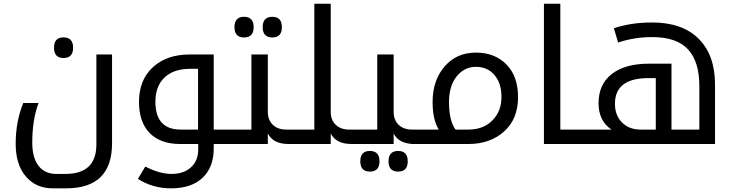

<svg xmlns="http://www.w3.org/2000/svg" viewBox="-20 -780 3978 1040"><path d="M266.1 240.2H337.9C503.9 240.2 586.9 158.9 586.9 -3.9V-484.9H502V2.9C502 109 446 162.1 334 162.1H285.2C243.2 162.1 210.9 147.4 188.5 117.9C166 88.5 154.8 46.9 154.8 -6.8C154.8 -90.8 166.2 -162.6 189 -222.2H106C78.6 -155.1 64.9 -81.4 64.9 -1C64.9 73.9 83.3 132.8 119.9 175.8C156.5 218.8 205.2 240.2 266.1 240.2ZM324.2 -577.6C289.7 -577.6 272.5 -558.9 272.5 -521.5C272.5 -484.4 289.7 -465.8 324.2 -465.8C358.7 -465.8 376 -484.4 376 -521.5C376 -558.9 358.7 -577.6 324.2 -577.6Z M1137.7 -78.1V-484.9H1006.8C924.5 -484.9 858.2 -461.9 808.1 -416C758 -370.1 732.9 -307.5 732.9 -228C732.9 -154.5 752.4 -98.1 791.3 -58.8C830.2 -19.6 885.1 0 956.1 0H1053.7V28.8C1053.7 69.8 1040.7 102.3 1014.6 126.2C988.6 150.1 953.3 162.1 908.7 162.1C866 162.1 818.8 148.8 767.1 122.1L727.1 189C780.1 223.1 840 240.2 906.7 240.2C980 240.2 1036.8 221.2 1077.1 183.1C1117.5 145 1137.7 92 1137.7 23.9V0H1225.1V-78.1ZM1009.8 -407.2H1052.7V-78.1H959C867.5 -78.1 821.8 -128.4 821.8 -229C821.8 -284.7 838.1 -328.3 870.8 -359.9C903.6 -391.4 949.9 -407.2 1009.8 -407.2Z M1205.1 -78.1V0H1430.7V-57.1C1449.9 -19 1487.3 0 1543 0H1565.9V-78.1H1529.8C1499.8 -78.1 1475.8 -86.8 1457.8 -104C1439.7 -121.3 1430.7 -144.5 1430.7 -173.8V-484.9H1341.8V-78.1ZM1301.8 -689C1267.3 -689 1250 -670.2 1250 -632.8C1250 -595.7 1267.3 -577.1 1301.8 -577.1C1336.6 -577.1 1354 -595.7 1354 -632.8C1354 -670.2 1336.6 -689 1301.8 -689ZM1455.1 -689C1420.2 -689 1402.8 -670.2 1402.8 -632.8C1402.8 -595.7 1420.2 -577.1 1455.1 -577.1C1489.6 -577.1 1506.8 -595.7 1506.8 -632.8C1506.8 -670.2 1489.6 -689 1455.1 -689Z M1545.9 -78.1V0H1771.5V-57.1C1790.7 -19 1828.1 0 1883.8 0H1906.7V-78.1H1870.6C1840.7 -78.1 1816.7 -86.8 1798.6 -104C1780.5 -121.3 1771.5 -144.5 1771.5 -173.8V-759.8H1682.6V-78.1Z M1886.7 -78.1V0H2112.3V-57.1C2131.5 -19 2168.9 0 2224.6 0H2247.6V-78.1H2211.4C2181.5 -78.1 2157.5 -86.8 2139.4 -104C2121.3 -121.3 2112.3 -144.5 2112.3 -173.8V-484.9H2023.4V-78.1ZM1983.4 37.6C1948.9 37.6 1931.6 56.3 1931.6 93.8C1931.6 130.9 1948.9 149.4 1983.4 149.4C2018.2 149.4 2035.6 130.9 2035.6 93.8C2035.6 56.3 2018.2 37.6 1983.4 37.6ZM2136.7 37.6C2101.9 37.6 2084.5 56.3 2084.5 93.8C2084.5 130.9 2101.9 149.4 2136.7 149.4C2171.2 149.4 2188.5 130.9 2188.5 93.8C2188.5 56.3 2171.2 37.6 2136.7 37.6Z M2208.5 0H2518.1C2595.5 0 2659.6 -22.5 2710.2 -67.6C2760.8 -112.7 2786.1 -174.8 2786.1 -253.9C2786.1 -329.4 2765.1 -388.5 2722.9 -431.2C2680.7 -473.8 2625.8 -495.1 2558.1 -495.1C2488.1 -495.1 2431.5 -470.1 2388.2 -419.9C2344.9 -369.8 2323.2 -305.5 2323.2 -227.1C2323.2 -164.6 2334.3 -114.9 2356.4 -78.1H2208.5ZM2447.3 -78.1C2423.8 -110.4 2412.1 -160 2412.1 -227.1C2412.1 -285.3 2425.9 -331.7 2453.6 -366.2C2481.3 -400.7 2516.1 -418 2558.1 -418C2599.4 -418 2632.8 -403.2 2658.2 -373.8C2683.6 -344.3 2696.3 -304.7 2696.3 -254.9C2696.3 -203.1 2679.9 -160.7 2647 -127.7C2614.1 -94.6 2571.1 -78.1 2518.1 -78.1Z M3015.1 -78.1V-759.8H2926.3V0H3152.3V-78.1Z M3853 0V-321.8C3853 -428.2 3823.6 -510.9 3764.6 -569.8C3705.7 -628.7 3621.9 -658.2 3513.2 -658.2C3435.7 -658.2 3366.4 -647.8 3305.2 -627L3328.1 -549.8C3386.7 -569.3 3448.4 -579.1 3513.2 -579.1C3601.1 -579.1 3665.5 -557 3706.5 -512.9C3747.6 -468.8 3768.1 -402.5 3768.1 -314V-78.1H3617.2V-435.1H3496.1C3409.2 -435.1 3341.8 -416.4 3293.9 -379.2C3246.1 -341.9 3222.2 -289.2 3222.2 -221.2C3222.2 -157.1 3245.4 -109.4 3292 -78.1H3132.3V0ZM3492.2 -356.9H3532.2V-78.1H3450.2C3408.5 -78.1 3374.9 -90.9 3349.4 -116.5C3323.8 -142 3311 -175.8 3311 -217.8C3311 -310.5 3371.4 -356.9 3492.2 -356.9Z"/></svg>

Font: Droid Sans Arabic
Style: Regular
Weight: 400
Foundry: Ascender Corporation
Version: Version 1.00